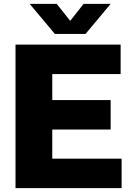

<svg xmlns="http://www.w3.org/2000/svg" viewBox="-20 -970 683 990"><path d="M249.5 -152H607V0H60V-740H602V-588H249.5V-454H550.5V-302H249.5ZM411 -950H550.5L421 -795H263L133 -950H272.5L342 -862.5Z"/></svg>

Font: Encode Sans ExtraBold
Style: Regular
Weight: 800
Designer: Multiple Designers
Foundry: Impallari Type
Version: Version 2.000